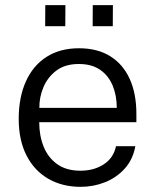

<svg xmlns="http://www.w3.org/2000/svg" viewBox="-20 -714 602 744"><path d="M132 -240.5Q132 -188.5 149 -146Q166 -103.5 201.5 -78Q237 -52.5 291.5 -52.5Q344 -52.5 382 -77.2Q420 -102 429.5 -147.5H504.5Q495 -95.5 463.2 -60.5Q431.5 -25.5 386.8 -7.8Q342 10 292.5 10Q221.5 10 167.2 -21.2Q113 -52.5 82.8 -111.5Q52.5 -170.5 52.5 -253.5Q52.5 -336 80 -397.8Q107.5 -459.5 159.8 -493.2Q212 -527 286 -527Q357.5 -527 407 -496.2Q456.5 -465.5 482.5 -408.5Q508.5 -351.5 508.5 -272.5V-240.5ZM132.5 -296H432.5Q432.5 -344 416.5 -382.5Q400.5 -421 368 -443.5Q335.5 -466 285.5 -466Q232.5 -466 198.8 -440.8Q165 -415.5 148.5 -376.5Q132 -337.5 132.5 -296ZM339 -612.5 339.5 -694H417.5L417 -612.5ZM155 -612.5 155.5 -694H233.5L233 -612.5Z"/></svg>

Font: Public Sans Thin Light
Style: Regular
Weight: 300
Version: Version 1.007